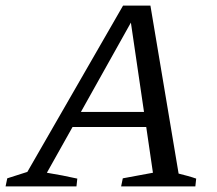

<svg xmlns="http://www.w3.org/2000/svg" viewBox="-59 -668 777 688"><path d="M581 -46Q597 -42 613.5 -37.5Q630 -33 644 -28L641 0H375L381 -29L489 -49L465 -213H201L109 -49Q165 -40 218 -28L215 0H-39L-33 -29L39 -52L382 -648H480ZM231 -267H457L410 -587Z"/></svg>

Font: Piazzolla
Style: Italic
Weight: 400
Italic angle: -11.3°
Designer: Juan Pablo del Peral
Foundry: Huerta Tipografica
Version: Version 1.330